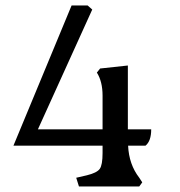

<svg xmlns="http://www.w3.org/2000/svg" viewBox="-20 -670 648 690"><path d="M480.5 0 491.2 -14.6 480.5 -31.2Q443.4 -79.1 440.4 -146.5H502.9Q523.4 -163.1 523.4 -205.1H439.5V-434.6L339.8 -423.8L328.1 -409.2Q348.6 -377 348.6 -326.2V-205.1H116.2L311.5 -635.7L294.9 -650.4H237.3L28.3 -146.5H348.6V-120.1Q348.6 -77.1 338.4 -63Q328.1 -48.8 292 -40L253.9 -31.2L263.7 0Z"/></svg>

Font: Kurale
Style: Regular
Weight: 400
Version: 1.0; ttfautohint (v1.3)